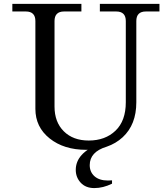

<svg xmlns="http://www.w3.org/2000/svg" viewBox="-20 -752 849 980"><path d="M419.9 12.7Q306.2 12.7 233.4 -45.4Q160.6 -103.5 160.6 -196.3V-644.5Q160.6 -693.4 111.8 -693.4H43V-732.4H395.5V-693.4H307.1Q258.3 -693.4 258.3 -644.5V-208Q258.3 -128.9 305.7 -81.8Q353 -34.7 433.1 -34.7Q517.1 -34.7 569.6 -85Q622.1 -135.3 622.1 -230V-644.5Q622.1 -693.4 573.2 -693.4H489.7V-732.4H793.9V-693.4H724.6Q675.8 -693.4 675.8 -644.5V-230Q675.8 -115.7 606.2 -51.5Q536.6 12.7 419.9 12.7ZM523.4 -2.9Q438 23.4 438 90.8Q438 126 462.4 147.7Q486.8 169.4 530.8 169.4Q537.1 169.4 551.8 168.5V185.5Q506.3 208 461.4 208Q417.5 208 392.1 180.7Q366.7 153.3 366.7 115.2Q366.7 29.8 486.3 -17.6Z"/></svg>

Font: Munson
Style: Regular
Weight: 400
Designer: Paul James MIller
Foundry: High-Logic / Made with FontCreator
Version: Version 2.10;May 5, 2019;FontCreator 11.5.0.2430 64-bit